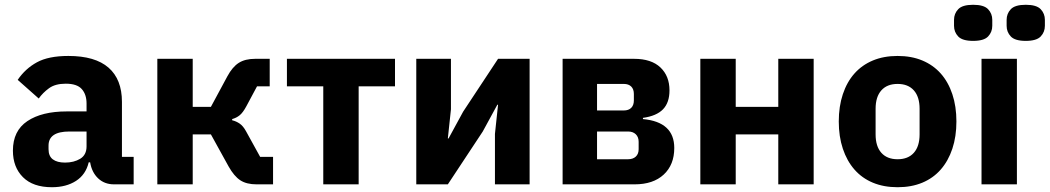

<svg xmlns="http://www.w3.org/2000/svg" viewBox="-20 -771 4390 803"><path d="M34 0ZM457 0Q417 0 390.5 -25Q364 -50 357 -92H351Q339 -41 298 -14.5Q257 12 197 12Q118 12 76 -30Q34 -72 34 -141Q34 -224 94.5 -264.5Q155 -305 259 -305H342V-338Q342 -376 322 -398.5Q302 -421 255 -421Q211 -421 185 -402Q159 -383 142 -359L54 -437Q86 -484 134.5 -510.5Q183 -537 266 -537Q378 -537 434 -488Q490 -439 490 -345V-115H539V0ZM252 -91Q289 -91 315.5 -107Q342 -123 342 -159V-221H270Q183 -221 183 -162V-147Q183 -118 201 -104.5Q219 -91 252 -91Z M638 -525H786V-324H862L931 -452Q952 -491 978.5 -508Q1005 -525 1047 -525H1108V-410H1055L1010 -326Q996 -300 982.5 -289Q969 -278 951 -273V-268Q968 -264 982.5 -254Q997 -244 1009 -222L1068 -115H1122V0H1053Q1011 0 985 -17Q959 -34 936 -75L862 -209H786V0H638Z M1332 -410H1180V-525H1632V-410H1480V0H1332Z M1721 -525H1866V-314L1853 -192H1856L1917 -304L2063 -525H2195V0H2050V-211L2063 -333H2060L1999 -221L1853 0H1721Z M2333 -525H2632Q2704 -525 2742 -489Q2780 -453 2780 -393Q2780 -342 2753 -314Q2726 -286 2669 -278V-273Q2800 -261 2800 -152Q2800 -82 2756 -41Q2712 0 2634 0H2333ZM2607 -105Q2627 -105 2639 -116Q2651 -127 2651 -147V-178Q2651 -198 2639 -209.5Q2627 -221 2607 -221H2477V-105ZM2589 -309Q2609 -309 2620 -320Q2631 -331 2631 -351V-378Q2631 -398 2620 -409Q2609 -420 2589 -420H2477V-309Z M2909 -525H3057V-324H3235V-525H3383V0H3235V-209H3057V0H2909Z M3488 0ZM3734 12Q3676 12 3630.5 -7Q3585 -26 3553.5 -62Q3522 -98 3505 -149Q3488 -200 3488 -263Q3488 -326 3505 -377Q3522 -428 3553.5 -463.5Q3585 -499 3630.5 -518Q3676 -537 3734 -537Q3792 -537 3837.5 -518Q3883 -499 3914.5 -463.5Q3946 -428 3963 -377Q3980 -326 3980 -263Q3980 -200 3963 -149Q3946 -98 3914.5 -62Q3883 -26 3837.5 -7Q3792 12 3734 12ZM3734 -105Q3778 -105 3802 -132Q3826 -159 3826 -209V-316Q3826 -366 3802 -393Q3778 -420 3734 -420Q3690 -420 3666 -393Q3642 -366 3642 -316V-209Q3642 -159 3666 -132Q3690 -105 3734 -105Z M4016 0ZM4085 0V-525H4233V0ZM4050 -600Q4005 -600 3987.5 -618.5Q3970 -637 3970 -663V-688Q3970 -714 3987.5 -732.5Q4005 -751 4050 -751Q4095 -751 4112.5 -732.5Q4130 -714 4130 -688V-663Q4130 -637 4112.5 -618.5Q4095 -600 4050 -600ZM4270 -600Q4225 -600 4207.5 -618.5Q4190 -637 4190 -663V-688Q4190 -714 4207.5 -732.5Q4225 -751 4270 -751Q4315 -751 4332.5 -732.5Q4350 -714 4350 -688V-663Q4350 -637 4332.5 -618.5Q4315 -600 4270 -600Z"/></svg>

Font: Aneliza ExtraBold
Style: Regular
Weight: 800
Designer: Mike Abbink, Paul van der Laan, Pieter van Rosmalen
Foundry: Bold Monday
Version: Version 3.001;September 8, 2019;FontCreator 11.5.0.2425 64-b